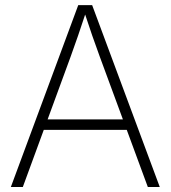

<svg xmlns="http://www.w3.org/2000/svg" viewBox="-20 -748 683 768"><path d="M23.4 0 293 -727.5H348.6L619.1 0H571.3L379.4 -520.5Q364.7 -560.1 348.9 -605.7Q333 -651.4 314.5 -708H326.7Q308.1 -650.9 292.2 -605.2Q276.4 -559.6 262.2 -520.5L71.3 0ZM139.6 -228.5V-270.5H502.9V-228.5Z"/></svg>

Font: Inter 20pt ExtraLight
Style: Regular
Weight: 250
Version: Version 4.001;git-66647c0bb